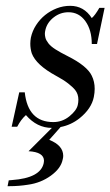

<svg xmlns="http://www.w3.org/2000/svg" viewBox="-20 -436 379 659"><path d="M46 -119H65Q76 -17 163 -17Q194 -17 218.5 -37Q243 -57 247 -76Q249 -85 249 -94Q249 -113 238 -127Q230 -137 214 -149.5Q198 -162 172 -176Q104 -213 89 -253Q84 -269 84 -286Q84 -296 86 -307Q91 -330 104 -350Q117 -370 135 -384.5Q153 -399 175 -407.5Q197 -416 221 -416Q268 -416 295 -374Q306 -383 321 -409H339L313 -285H295Q295 -333 273 -363.5Q251 -394 215 -394Q187 -394 164.5 -376.5Q142 -359 136 -334Q134 -326 134 -320Q134 -314 136 -306Q138 -298 146 -287.5Q154 -277 170.5 -266.5Q187 -256 211 -244Q279 -210 295 -176Q305 -156 305 -131Q305 -118 302 -103Q294 -63 253 -30Q224 -7 188 0L149 44Q197 63 197 99Q197 105 195 112Q189 142 154.5 167Q120 192 76 198Q45 203 13 203H6L10 183Q10 183 10 183Q10 183 21 182Q119 175 130 124Q131 120 131 116Q131 86 78 83L158 3Q107 3 69 -41Q52 -26 39 -1H20Z"/></svg>

Font: New Athena Unicode
Style: Italic
Weight: 400
Designer: J. Rusten 1997; rev. by R. Hancock 2001, 2002, rev. by D. Mastronarde 2002-2019
Foundry: Society for Classical Studies (formerly American Philological Association)
Version: Version 5.008